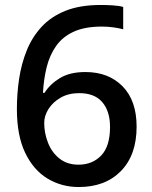

<svg xmlns="http://www.w3.org/2000/svg" viewBox="-20 -743 612 773"><path d="M48 -304Q48 -366 57 -426Q66 -486 87.5 -539.5Q109 -593 147 -634.5Q185 -676 243.5 -699.5Q302 -723 386 -723Q407 -723 433 -721.5Q459 -720 476 -715V-625Q458 -630 435.5 -633Q413 -636 390 -636Q322 -636 277 -615.5Q232 -595 206 -558Q180 -521 168 -473Q156 -425 153 -369H159Q181 -404 221 -428.5Q261 -453 324 -453Q417 -453 473.5 -395.5Q530 -338 530 -233Q530 -119 467 -54.5Q404 10 297 10Q228 10 171.5 -24Q115 -58 81.5 -127.5Q48 -197 48 -304ZM296 -80Q352 -80 387.5 -117Q423 -154 423 -232Q423 -295 392 -331.5Q361 -368 299 -368Q256 -368 224.5 -350Q193 -332 175.5 -304.5Q158 -277 158 -248Q158 -208 173 -169Q188 -130 219 -105Q250 -80 296 -80Z"/></svg>

Font: Noto Sans Kawi Medium
Style: Regular
Weight: 500
Designer: Fadhl Haqq
Version: Version 1.000